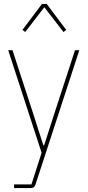

<svg xmlns="http://www.w3.org/2000/svg" viewBox="-20 -763 448 983"><path d="M364 -506H386L162 181Q158 192 152.5 196Q147 200 136 200H52V181H141L193 19L22 -506H44L149 -184L202 -19H206L259 -184ZM219 -743 319 -610 305 -599 207 -726 109 -599 95 -610 195 -743Z"/></svg>

Font: IBM Plex Sans Cond Thin
Style: Regular
Weight: 100
Width: 3
Designer: Mike Abbink, Paul van der Laan, Pieter van Rosmalen
Foundry: Bold Monday
Version: Version 1.3